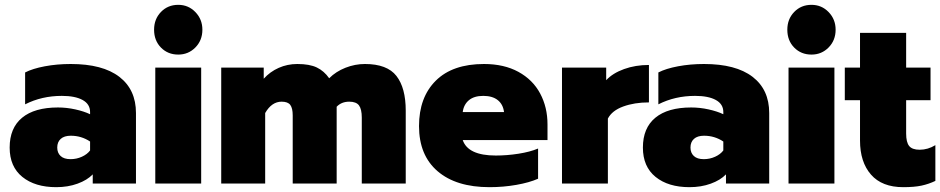

<svg xmlns="http://www.w3.org/2000/svg" viewBox="-20 -760 3893 795"><path d="M20 -149Q20 -230 71.5 -272.5Q123 -315 220 -315Q256 -315 292 -307Q328 -299 353 -287V-296Q353 -329 322 -346Q291 -363 236 -363Q153 -363 84 -328V-460Q115 -476 165.5 -485.5Q216 -495 273 -495Q405 -495 474 -442Q543 -389 543 -292V0H364V-38Q341 -14 301 0.5Q261 15 213 15Q125 15 72.5 -27.5Q20 -70 20 -149ZM353 -137V-174Q317 -198 273 -198Q246 -198 231.5 -185Q217 -172 217 -149Q217 -127 231 -114Q245 -101 272 -101Q297 -101 319 -111Q341 -121 353 -137Z M618 -637Q618 -681 646.5 -710.5Q675 -740 718 -740Q760 -740 789 -710Q818 -680 818 -637Q818 -593 789 -563.5Q760 -534 718 -534Q675 -534 646.5 -563Q618 -592 618 -637ZM623 -480H813V0H623Z M896 -480H1072V-434Q1098 -463 1134 -479Q1170 -495 1211 -495Q1262 -495 1292 -480.5Q1322 -466 1343 -436Q1371 -464 1410.5 -479.5Q1450 -495 1491 -495Q1583 -495 1621.5 -445.5Q1660 -396 1660 -302V0H1478V-273Q1478 -308 1466.5 -323.5Q1455 -339 1426 -339Q1394 -339 1374 -318V0H1192V-282Q1192 -312 1182 -325.5Q1172 -339 1146 -339Q1105 -339 1078 -292V0H896Z M1715 -238Q1715 -357 1784.5 -426Q1854 -495 1984 -495Q2067 -495 2126.5 -462.5Q2186 -430 2216.5 -373Q2247 -316 2247 -245V-180H1896Q1918 -116 2033 -116Q2079 -116 2127 -123.5Q2175 -131 2208 -145V-20Q2172 -4 2118 5.5Q2064 15 2007 15Q1869 15 1792 -51Q1715 -117 1715 -238ZM2067 -296Q2063 -328 2041 -345.5Q2019 -363 1981 -363Q1943 -363 1921.5 -345Q1900 -327 1896 -296Z M2307 -480H2490V-428Q2517 -457 2564 -474Q2611 -491 2667 -491V-336Q2607 -336 2560.5 -319Q2514 -302 2497 -269V0H2307Z M2642 -149Q2642 -230 2693.5 -272.5Q2745 -315 2842 -315Q2878 -315 2914 -307Q2950 -299 2975 -287V-296Q2975 -329 2944 -346Q2913 -363 2858 -363Q2775 -363 2706 -328V-460Q2737 -476 2787.5 -485.5Q2838 -495 2895 -495Q3027 -495 3096 -442Q3165 -389 3165 -292V0H2986V-38Q2963 -14 2923 0.5Q2883 15 2835 15Q2747 15 2694.5 -27.5Q2642 -70 2642 -149ZM2975 -137V-174Q2939 -198 2895 -198Q2868 -198 2853.5 -185Q2839 -172 2839 -149Q2839 -127 2853 -114Q2867 -101 2894 -101Q2919 -101 2941 -111Q2963 -121 2975 -137Z M3240 -637Q3240 -681 3268.5 -710.5Q3297 -740 3340 -740Q3382 -740 3411 -710Q3440 -680 3440 -637Q3440 -593 3411 -563.5Q3382 -534 3340 -534Q3297 -534 3268.5 -563Q3240 -592 3240 -637ZM3245 -480H3435V0H3245Z M3541 -178V-345H3478V-480H3541V-624H3732V-480H3833V-345H3732V-207Q3732 -171 3744.5 -155.5Q3757 -140 3788 -140Q3822 -140 3853 -159V-11Q3826 2 3796 8.5Q3766 15 3720 15Q3632 15 3586.5 -37Q3541 -89 3541 -178Z"/></svg>

Font: Readiness ExtraBold
Style: Regular
Weight: 800
Designer: Katatrad Team
Foundry: CadsonDemak
Version: Version 1.00;January 16, 2020;FontCreator 12.0.0.2550 64-bit